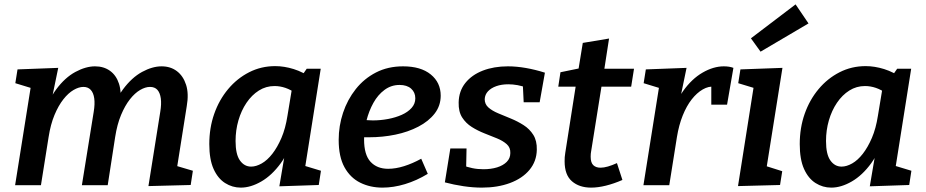

<svg xmlns="http://www.w3.org/2000/svg" viewBox="-20 -846 4231 877"><path d="M658 4 712 -335Q718 -371 714.5 -396.5Q711 -422 699 -435.5Q687 -449 665 -449Q644 -449 620 -435Q596 -421 573.5 -392.5Q551 -364 533 -321Q515 -278 506 -220L472 0H354L408 -335Q414 -371 410.5 -396.5Q407 -422 394.5 -435.5Q382 -449 361 -449Q340 -449 316 -435Q292 -421 269.5 -392.5Q247 -364 229 -321Q211 -278 202 -220L167 0H49L123 -465L171 -429L50 -466L60 -529L246 -536L209 -357L173 -294Q196 -383 236.5 -437.5Q277 -492 324.5 -517.5Q372 -543 414 -543Q454 -543 482.5 -522.5Q511 -502 523.5 -463.5Q536 -425 528 -371L522 -335L478 -294Q501 -383 541.5 -437.5Q582 -492 629 -517.5Q676 -543 718 -543Q759 -543 788 -521Q817 -499 830 -458.5Q843 -418 833 -361L786 -64L736 -103L861 -66L851 -1Z M1080 11Q1041 11 1008 -10Q975 -31 955.5 -74.5Q936 -118 936 -188Q936 -262 958.5 -326Q981 -390 1022 -439Q1063 -488 1118 -516Q1173 -544 1237 -544Q1278 -544 1321.5 -530.5Q1365 -517 1409 -486L1356 -496L1381 -532H1445L1365 -27L1324 -103L1446 -66L1436 -1L1256 5L1287 -178L1321 -239Q1303 -156 1262.5 -100.5Q1222 -45 1173.5 -17Q1125 11 1080 11ZM1127 -85Q1150 -85 1175.5 -99.5Q1201 -114 1224 -143.5Q1247 -173 1265.5 -216Q1284 -259 1293 -317L1316 -456L1335 -417Q1309 -436 1284 -444.5Q1259 -453 1234 -453Q1195 -453 1162.5 -432.5Q1130 -412 1106 -376.5Q1082 -341 1069 -296Q1056 -251 1056 -202Q1056 -141 1076 -113Q1096 -85 1127 -85Z M1727 11Q1671 11 1625.5 -11.5Q1580 -34 1553.5 -82Q1527 -130 1527 -207Q1527 -271 1547 -331Q1567 -391 1605 -439Q1643 -487 1697.5 -515Q1752 -543 1821 -543Q1902 -543 1947.5 -506Q1993 -469 1993 -409Q1993 -363 1965.5 -327.5Q1938 -292 1891 -267.5Q1844 -243 1786 -231Q1728 -219 1666 -219Q1656 -219 1647 -219Q1638 -219 1630 -220L1637 -299Q1648 -298 1659.5 -297Q1671 -296 1683 -296Q1718 -296 1752.5 -302.5Q1787 -309 1815 -321.5Q1843 -334 1860 -353Q1877 -372 1877 -397Q1877 -424 1858 -441Q1839 -458 1805 -458Q1767 -458 1736.5 -435.5Q1706 -413 1685.5 -376Q1665 -339 1654 -295.5Q1643 -252 1643 -209Q1643 -139 1672.5 -107Q1702 -75 1753 -75Q1787 -75 1825.5 -87Q1864 -99 1904 -121L1934 -52Q1883 -21 1830 -5Q1777 11 1727 11Z M2181 11Q2141 11 2097 4.5Q2053 -2 2012 -13L2037 -168H2111L2109 -67L2093 -91Q2114 -83 2137.5 -78Q2161 -73 2188 -73Q2223 -73 2250.5 -81.5Q2278 -90 2294.5 -106.5Q2311 -123 2311 -147Q2312 -172 2294.5 -187.5Q2277 -203 2250 -214Q2223 -225 2192.5 -237Q2162 -249 2135 -266Q2108 -283 2091 -309.5Q2074 -336 2075 -378Q2076 -430 2105.5 -467Q2135 -504 2185.5 -523.5Q2236 -543 2300 -543Q2339 -543 2382 -535.5Q2425 -528 2469 -514L2445 -379H2372L2368 -462L2388 -444Q2367 -453 2344.5 -457Q2322 -461 2302 -461Q2271 -461 2247 -452.5Q2223 -444 2209 -429Q2195 -414 2194 -393Q2194 -370 2211 -355Q2228 -340 2255.5 -328.5Q2283 -317 2313.5 -304.5Q2344 -292 2371.5 -274.5Q2399 -257 2416 -230Q2433 -203 2432 -162Q2431 -109 2398.5 -70Q2366 -31 2309.5 -10Q2253 11 2181 11Z M2823 -24Q2784 -7 2747.5 2Q2711 11 2680 11Q2626 11 2592.5 -18Q2559 -47 2559 -109Q2559 -119 2559.5 -128Q2560 -137 2562 -148L2612 -467L2624 -450H2530L2540 -516L2642 -537L2620 -515L2642 -650L2762 -670L2738 -515L2728 -532H2876L2863 -450H2713L2730 -467L2680 -154Q2679 -150 2678.5 -143.5Q2678 -137 2678 -130Q2678 -103 2690 -91.5Q2702 -80 2723 -80Q2738 -80 2757 -85.5Q2776 -91 2798 -101Z M2919 0 2999 -503 3041 -429 2920 -466 2930 -529 3116 -536 3079 -357 3042 -293Q3061 -375 3100.5 -430.5Q3140 -486 3189.5 -514.5Q3239 -543 3286 -543Q3312 -543 3330 -536L3301 -368H3229V-462L3243 -450Q3217 -453 3190 -437.5Q3163 -422 3139.5 -392Q3116 -362 3098.5 -318.5Q3081 -275 3072 -220L3037 0Z M3351 4 3431 -503 3474 -429 3352 -466 3362 -529 3554 -536 3473 -27 3433 -102 3553 -64 3543 -1ZM3454 -610 3410 -671 3614 -826 3673 -739Z M3777 11Q3738 11 3705 -10Q3672 -31 3652.5 -74.5Q3633 -118 3633 -188Q3633 -262 3655.5 -326Q3678 -390 3719 -439Q3760 -488 3815 -516Q3870 -544 3934 -544Q3975 -544 4018.5 -530.5Q4062 -517 4106 -486L4053 -496L4078 -532H4142L4062 -27L4021 -103L4143 -66L4133 -1L3953 5L3984 -178L4018 -239Q4000 -156 3959.5 -100.5Q3919 -45 3870.5 -17Q3822 11 3777 11ZM3824 -85Q3847 -85 3872.5 -99.5Q3898 -114 3921 -143.5Q3944 -173 3962.5 -216Q3981 -259 3990 -317L4013 -456L4032 -417Q4006 -436 3981 -444.5Q3956 -453 3931 -453Q3892 -453 3859.5 -432.5Q3827 -412 3803 -376.5Q3779 -341 3766 -296Q3753 -251 3753 -202Q3753 -141 3773 -113Q3793 -85 3824 -85Z"/></svg>

Font: Bitter Thin SemiBold
Style: Italic
Weight: 600
Italic angle: -9°
Version: Version 2.002